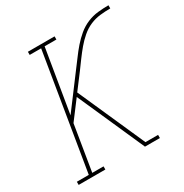

<svg xmlns="http://www.w3.org/2000/svg" viewBox="-169 -869 962 1003"><g transform="rotate(-30 311.5 -367.5)"><path d="M19 0V-19H91L206 -716H137V-735H298V-716H227L164 -336L305 -524Q326 -551 346 -578.5Q366 -606 388.5 -632Q411 -658 437.5 -680Q464 -702 495 -715Q526 -728 558.5 -731.5Q591 -735 623 -735V-716Q592 -716 561 -712.5Q530 -709 501 -696.5Q472 -684 447 -662.5Q422 -641 401 -616Q380 -591 360.5 -564.5Q341 -538 322 -512L254 -422L433 -19H509V0H419L301 -266L240 -403L157 -293L112 -19H180V0Z"/></g></svg>

Font: Iosevka Slab Thin Extended
Style: Italic
Weight: 100
Width: 7
Italic angle: -9°
Monospace: yes
Designer: Belleve Invis
Foundry: Belleve Invis
Version: Version 11.1.0; ttfautohint (v1.8.3)